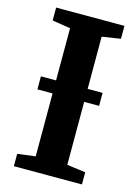

<svg xmlns="http://www.w3.org/2000/svg" viewBox="-114 -806 625 869"><g transform="rotate(15 198.5 -371.5)"><path d="M123.5 -68.5V-669L38.5 -682.5V-743H358.5V-682.5L271.5 -669V-68.5L358.5 -57V0H39.5V-58ZM341.5 -424.5V-363.5H52.5V-424.5Z"/></g></svg>

Font: Merriweather 24pt
Style: Bold
Weight: 700
Designer: Eben Sorkin
Foundry: Eben Sorkin
Version: Version 2.100